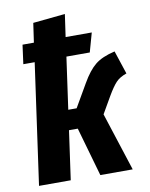

<svg xmlns="http://www.w3.org/2000/svg" viewBox="-85 -819 688 882"><g transform="rotate(-10 259.0 -378.5)"><path d="M374 -272 462 0H311L246 -228H205L173 0H25L104 -563H51L63 -652H116L129 -742L279 -757L264 -652H386L361 -563H252L218 -321H257L319 -428Q350 -482 382 -508Q414 -534 474 -548L510 -439Q478 -428 460.5 -409.5Q443 -391 419 -350Z"/></g></svg>

Font: Fira Sans Condensed
Style: Bold Italic
Weight: 700
Width: 3
Italic angle: -8°
Designer: Carrois Corporate & Edenspiekermann AG
Foundry: Carrois Corporate GbR & Edenspiekermann AG
Version: Version 4.203